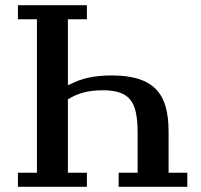

<svg xmlns="http://www.w3.org/2000/svg" viewBox="-20 -718 773 738"><path d="M49 -54H122V-644H49V-698H314V-644H241V-392H246Q281 -411 320 -419.5Q359 -428 410 -428Q470 -428 511.5 -415Q553 -402 579 -375.5Q605 -349 616.5 -308.5Q628 -268 628 -212V-54H700V0H436V-54H509V-208Q509 -253 502.5 -284.5Q496 -316 480.5 -335Q465 -354 439 -362.5Q413 -371 375 -371Q332 -371 299.5 -362Q267 -353 241 -336V-54H314V0H49Z"/></svg>

Font: IBM Plex Serif Medium
Style: Regular
Weight: 500
Designer: Mike Abbink, Paul van der Laan, Pieter van Rosmalen
Foundry: Bold Monday
Version: Version 2.5